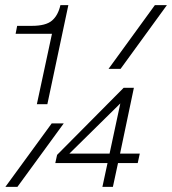

<svg xmlns="http://www.w3.org/2000/svg" viewBox="-20 -730 672 750"><path d="M124 -323 183 -598H41L47 -629H104Q159 -629 183 -649.5Q207 -670 216 -710H247L165 -323ZM404 -461 585 -710H632L451 -461ZM1 0 182 -248H229L48 0ZM380 0 400 -93H196L203 -125L463 -387H503L449 -130H526L518 -93H441L421 0ZM251 -130H408L450 -326Z"/></svg>

Font: Geist Mono ExtraLight
Style: Italic
Weight: 200
Italic angle: -12°
Monospace: yes
Designer: Basement.studio, Andrés Briganti, Mateo Zaragoza
Foundry: Basement.studio, Vercel, Andrés Briganti, Guido Ferreyra, Mateo Zaragoza
Version: Version 1.500; ttfautohint (v1.8.4.7-5d5b)